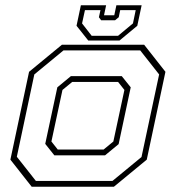

<svg xmlns="http://www.w3.org/2000/svg" viewBox="-20 -710 668 730"><path d="M100.5 0 19.5 -103 90.5 -437 215.5 -540H528L609 -437L538 -103L413 0ZM116.5 -22H407.5L518 -113L585 -427L513 -518.5H221.5L110.5 -427L44 -114ZM186.5 -119.5 152 -163 198 -378 249.5 -420.5H443L477 -378L431 -162L379.5 -119.5ZM199.5 -141.5H374L411 -172L453 -368L429 -398.5H254.5L217.5 -368L175.5 -172ZM315.5 -556 271 -612 287.5 -690H383.5L375.5 -652H414.5L422.5 -690H518.5L502 -612L434.5 -556ZM328.5 -574H429L485.5 -621L496 -671.5H437L431.5 -644.5L417.5 -633H364.5L356 -644.5L362 -671.5H303L292 -621Z"/></svg>

Font: Tourney ExtraLight
Style: Italic
Weight: 250
Italic angle: -12°
Version: Version 1.015